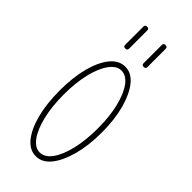

<svg xmlns="http://www.w3.org/2000/svg" viewBox="-215 -692 738 738"><g transform="rotate(45 154.5 -322.5)"><path d="M154 5Q120 5 94.5 -26Q69 -57 54.5 -112Q40 -167 40 -239Q40 -311 54.5 -365.5Q69 -420 94.5 -451Q120 -482 154 -482Q188 -482 213.5 -450.5Q239 -419 254 -364.5Q269 -310 269 -239Q269 -168 254 -113Q239 -58 213.5 -26.5Q188 5 154 5ZM154 -16Q181 -16 202 -45Q223 -74 235 -124.5Q247 -175 247 -239Q247 -303 235 -353Q223 -403 202 -432Q181 -461 154 -461Q128 -461 107 -432Q86 -403 74 -353Q62 -303 62 -239Q62 -175 74 -124.5Q86 -74 107 -45Q128 -16 154 -16ZM104 -531Q94 -531 94 -541V-640Q94 -650 104 -650Q115 -650 115 -640V-541Q115 -531 104 -531ZM204 -531Q194 -531 194 -541V-640Q194 -650 204 -650Q215 -650 215 -640V-541Q215 -531 204 -531Z"/></g></svg>

Font: Zen Loop
Style: Regular
Weight: 400
Designer: Yoshimichi Ohira
Foundry: A-1 Corp ZenFonts
Version: Version 1.000; ttfautohint (v1.8.3)